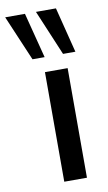

<svg xmlns="http://www.w3.org/2000/svg" viewBox="-145 -799 475 842"><g transform="rotate(-10 92.0 -377.5)"><path d="M71 0V-488H172V0ZM163 -553 78 -755H167L218 -553ZM27 -553 -59 -755H29L81 -553Z"/></g></svg>

Font: Nunito Sans 12pt ExtraLight 12pt SemiBold
Style: Regular
Weight: 600
Version: Version 3.101;gftools[0.9.27]